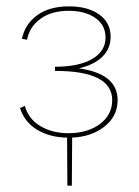

<svg xmlns="http://www.w3.org/2000/svg" viewBox="-20 -430 438 604"><path d="M207 3 206 154H192L191 3Q136 2 96.5 -22Q57 -46 43 -90L58 -97Q70 -55 107.5 -33Q145 -11 195 -11Q256 -11 294.5 -40Q333 -69 333 -115Q333 -207 153 -207V-220Q228 -220 270 -244.5Q312 -269 312 -312Q312 -351 280 -373.5Q248 -396 196 -396Q142 -396 107.5 -371Q73 -346 65 -305L49 -308Q59 -355 97.5 -382.5Q136 -410 197 -410Q256 -410 292 -384.5Q328 -359 328 -314Q328 -277 302 -251.5Q276 -226 228 -215Q350 -198 350 -115Q350 -65 309.5 -32.5Q269 0 207 3Z"/></svg>

Font: Ysabeau Thin
Style: Regular
Weight: 200
Designer: Christian Thalmann (Catharsis Fonts)
Version: Version 0.003